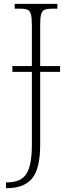

<svg xmlns="http://www.w3.org/2000/svg" viewBox="-20 -734 356 994"><path d="M11 240V210H17Q89 210 117 165.5Q145 121 145 15V-362H44V-392H145V-606Q145 -642 140 -660Q135 -678 122.5 -683.5Q110 -689 86 -689H56V-714H277V-689H248Q224 -689 211 -683.5Q198 -678 193 -660Q188 -642 188 -605V-392H291V-362H188V14Q188 140 146 190Q104 240 17 240Z"/></svg>

Font: Noto Serif SemiCondensed ExtraLight
Style: Regular
Weight: 200
Width: 4
Designer: Monotype Design Team
Foundry: Monotype Imaging Inc.
Version: Version 2.014